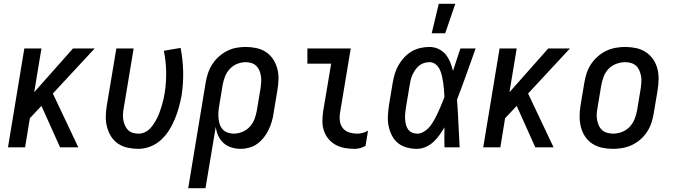

<svg xmlns="http://www.w3.org/2000/svg" viewBox="-20 -775 3540 1010"><path d="M392 0H296L198 -218L137 -153L112 0H22L108 -520H198L160 -290L364 -520H478L258 -283Z M708 8Q679 8 651.5 2Q624 -4 601.5 -19Q579 -34 564.5 -57Q550 -80 543 -107Q536 -134 536.5 -162.5Q537 -191 542 -221L592 -520H683L631 -207Q628 -192 627 -176Q626 -160 628.5 -145Q631 -130 637 -116Q643 -102 653 -91.5Q663 -81 678 -76.5Q693 -72 709 -72Q725 -72 741 -79Q757 -86 769 -98.5Q781 -111 790.5 -126Q800 -141 807.5 -156Q815 -171 820.5 -187Q826 -203 831 -219Q836 -235 839.5 -251Q843 -267 846 -283Q855 -341 854 -397.5Q853 -454 842 -508L930 -523Q942 -462 943.5 -398.5Q945 -335 935 -271Q929 -240 920.5 -209Q912 -178 899.5 -148Q887 -118 869.5 -90Q852 -62 827 -39Q802 -16 770.5 -4Q739 8 708 8Z M970 215 1062 -341Q1066 -365 1074 -389.5Q1082 -414 1096.5 -436.5Q1111 -459 1131 -477Q1151 -495 1174.5 -507Q1198 -519 1223 -523.5Q1248 -528 1272 -528Q1301 -528 1329 -522Q1357 -516 1379.5 -501Q1402 -486 1417 -463Q1432 -440 1439 -413Q1446 -386 1445 -357.5Q1444 -329 1439 -299L1419 -179Q1416 -157 1409.5 -135Q1403 -113 1393 -92Q1383 -71 1368 -52Q1353 -33 1334 -19Q1315 -5 1291.5 1.5Q1268 8 1246 8Q1221 8 1197 0.5Q1173 -7 1155.5 -23Q1138 -39 1128 -61Q1118 -83 1115 -108L1061 215ZM1209 -72Q1232 -72 1254.5 -81Q1277 -90 1293.5 -108Q1310 -126 1318.5 -148Q1327 -170 1331 -193L1351 -313Q1353 -328 1354 -344Q1355 -360 1352.5 -375.5Q1350 -391 1344.5 -404.5Q1339 -418 1328 -428.5Q1317 -439 1302.5 -443.5Q1288 -448 1273 -448Q1250 -448 1227.5 -439Q1205 -430 1188.5 -412Q1172 -394 1163.5 -372Q1155 -350 1151 -327L1133 -218Q1130 -202 1129 -185Q1128 -168 1129.5 -152Q1131 -136 1136 -121Q1141 -106 1151.5 -94.5Q1162 -83 1177.5 -77.5Q1193 -72 1209 -72Z M1845 8Q1819 8 1793.5 3.5Q1768 -1 1746 -13Q1724 -25 1708 -44Q1692 -63 1684 -87Q1676 -111 1676 -137Q1676 -163 1680 -190L1722 -440H1597V-520H1825L1768 -177Q1765 -156 1768.5 -135Q1772 -114 1785 -99Q1798 -84 1818 -78Q1838 -72 1859 -72Q1874 -72 1888.5 -76Q1903 -80 1916 -88L1903 -8Q1890 0 1875 4Q1860 8 1845 8Z M2174 8Q2146 8 2120 1Q2094 -6 2074 -22Q2054 -38 2042 -61.5Q2030 -85 2024.5 -111Q2019 -137 2020.5 -165Q2022 -193 2026 -221L2046 -341Q2050 -364 2057 -387.5Q2064 -411 2076.5 -432.5Q2089 -454 2106.5 -473Q2124 -492 2145.5 -504.5Q2167 -517 2191 -522.5Q2215 -528 2239 -528Q2264 -528 2286.5 -517.5Q2309 -507 2324 -489Q2339 -471 2348 -448.5Q2357 -426 2363 -402Q2373 -432 2382.5 -461.5Q2392 -491 2402 -520H2482Q2458 -453 2434 -385.5Q2410 -318 2384 -251Q2389 -188 2391.5 -125.5Q2394 -63 2398 0H2318Q2317 -26 2317.5 -52.5Q2318 -79 2318 -105Q2306 -85 2292 -65Q2278 -45 2260 -28.5Q2242 -12 2219.5 -2Q2197 8 2174 8ZM2175 -72Q2190 -72 2204.5 -79.5Q2219 -87 2230.5 -98Q2242 -109 2251 -122.5Q2260 -136 2267.5 -150Q2275 -164 2281.5 -178Q2288 -192 2294.5 -206.5Q2301 -221 2306.5 -235.5Q2312 -250 2318 -265Q2317 -284 2315.5 -302.5Q2314 -321 2311.5 -339Q2309 -357 2305 -375Q2301 -393 2293.5 -409Q2286 -425 2272 -436.5Q2258 -448 2239 -448Q2225 -448 2210.5 -443.5Q2196 -439 2184.5 -429.5Q2173 -420 2164.5 -407.5Q2156 -395 2150 -382Q2144 -369 2140.5 -355Q2137 -341 2135 -327L2115 -207Q2113 -193 2111.5 -178Q2110 -163 2111 -148.5Q2112 -134 2115 -120.5Q2118 -107 2126 -95.5Q2134 -84 2147 -78Q2160 -72 2175 -72ZM2251 -600 2288 -755H2375L2322 -600Z M2892 0H2796L2698 -218L2637 -153L2612 0H2522L2608 -520H2698L2660 -290L2864 -520H2978L2758 -283Z M3204 8Q3175 8 3147 2Q3119 -4 3096 -19Q3073 -34 3058 -56.5Q3043 -79 3036 -106Q3029 -133 3029 -162Q3029 -191 3034 -221L3054 -341Q3058 -365 3066 -390Q3074 -415 3089 -437.5Q3104 -460 3124.5 -478Q3145 -496 3169 -507.5Q3193 -519 3218.5 -523.5Q3244 -528 3269 -528Q3298 -528 3326 -522Q3354 -516 3377 -501Q3400 -486 3415.5 -463.5Q3431 -441 3438 -414Q3445 -387 3444.5 -358Q3444 -329 3439 -299L3419 -179Q3415 -155 3407 -130Q3399 -105 3384.5 -82.5Q3370 -60 3349.5 -42Q3329 -24 3305 -12.5Q3281 -1 3255 3.5Q3229 8 3204 8ZM3205 -72Q3228 -72 3251 -80.5Q3274 -89 3291 -106.5Q3308 -124 3317.5 -147Q3327 -170 3331 -193L3351 -313Q3353 -329 3354 -345Q3355 -361 3352 -376Q3349 -391 3343 -405Q3337 -419 3326 -429Q3315 -439 3300 -443.5Q3285 -448 3269 -448Q3246 -448 3222.5 -439.5Q3199 -431 3182 -413.5Q3165 -396 3156 -373Q3147 -350 3143 -327L3123 -207Q3120 -191 3119 -175Q3118 -159 3121 -144Q3124 -129 3130 -115Q3136 -101 3147 -91Q3158 -81 3173.5 -76.5Q3189 -72 3205 -72Z"/></svg>

Font: Iosevka Medium Oblique
Style: Regular
Weight: 500
Italic angle: -9°
Monospace: yes
Designer: Belleve Invis
Foundry: Belleve Invis
Version: Version 32.5.0; ttfautohint (v1.8.4)